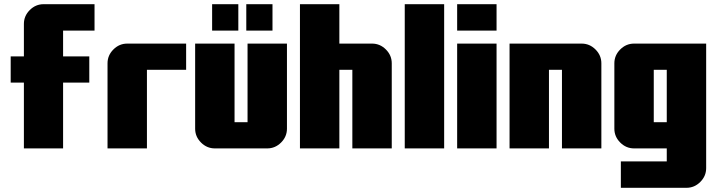

<svg xmlns="http://www.w3.org/2000/svg" viewBox="-20 -708 3420 916"><path d="M431 -562H281V-439H406V-314H281V0H94V-314H31V-439H94V-594Q94 -632 122 -660Q150 -688 188 -688H431Z M868 -375H681V0H493V-406Q493 -444 521 -472Q549 -500 587 -500H868Z M1117 -562H992V-688H1117ZM1280 -562H1155V-688H1280ZM1349 -94Q1349 -56 1321 -28Q1293 0 1255 0H1005Q967 0 939 -28Q911 -56 911 -94V-500H1099V-125H1161V-500H1349Z M1849 0H1661V-375H1599V0H1411V-688H1599V-500H1755Q1793 -500 1821 -472Q1849 -444 1849 -406Z M2099 0H1911V-688H2099Z M2349 0H2161V-500H2349ZM2349 -562H2161V-688H2349Z M2849 -406V0H2661V-375H2599V0H2411V-500H2755Q2793 -500 2821 -472Q2849 -444 2849 -406Z M3161 -125V-375H3099V-125ZM3349 94Q3349 132 3321 160Q3293 188 3255 188H2942V62H3161V0H3005Q2967 0 2939 -28Q2911 -56 2911 -94V-406Q2911 -444 2939 -472Q2967 -500 3005 -500H3349Z"/></svg>

Font: CostaRica
Style: Normal
Weight: 900
Version: Version 1.3